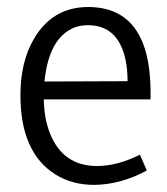

<svg xmlns="http://www.w3.org/2000/svg" viewBox="-20 -517 476 546"><path d="M397.5 -32.2 377.9 -77.1Q313.5 -44.9 255.9 -44.9Q159.2 -44.9 122.1 -137.7Q105.5 -179.7 104.5 -234.4H408.2V-258.8Q406.2 -496.1 231.4 -497.1Q127.9 -497.1 75.2 -404.3Q38.1 -339.8 38.1 -246.1Q38.1 -84 136.7 -21.5Q184.6 8.8 248 8.8Q324.2 7.8 397.5 -32.2ZM230.5 -445.3Q315.4 -445.3 336.9 -347.7Q342.8 -319.3 342.8 -286.1L106.4 -285.2Q119.1 -411.1 193.4 -439.5Q210.9 -445.3 230.5 -445.3Z"/></svg>

Font: Yaldevi Colombo
Style: Regular
Weight: 400
Designer: Sol Matas, Denzil Rajitha, Kosala Senevirathne and Pathum Egodawatta
Foundry: Mooniak
Version: Version 1.020 ; ttfautohint (v1.6)